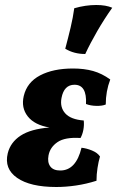

<svg xmlns="http://www.w3.org/2000/svg" viewBox="-20 -741 469 768"><path d="M205 7Q101 7 48.5 -29.5Q-4 -66 11 -128Q22 -172 62.5 -198.5Q103 -225 178 -231Q118 -241 91 -275.5Q64 -310 75 -357Q88 -412 140.5 -439.5Q193 -467 272 -467Q317 -467 352.5 -457Q388 -447 421 -423Q403 -376 403 -323Q389 -317 365.5 -317.5Q342 -318 324 -325Q328 -402 278 -402Q236 -402 226 -349Q219 -312 241 -287.5Q263 -263 315 -259Q317 -241 313.5 -222Q310 -203 302 -189Q240 -193 210 -172.5Q180 -152 174 -119Q169 -92 181 -75.5Q193 -59 221 -59Q284 -59 306 -150Q326 -148 348 -139Q370 -130 380 -115Q374 -95 370 -69Q366 -43 366 -18Q325 -5 284 1Q243 7 205 7ZM321 -525Q276 -525 241 -546Q253 -591 262.5 -631Q272 -671 277 -708Q322 -721 365 -721Q404 -721 429 -710Q397 -665 369 -616.5Q341 -568 321 -525Z"/></svg>

Font: Vollkorn ExtraBold
Style: Italic
Weight: 800
Italic angle: -11°
Designer: Friedrich Althausen
Foundry: Friedrich Althausen
Version: Version 5.000; ttfautohint (v1.8.3)